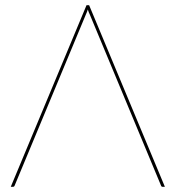

<svg xmlns="http://www.w3.org/2000/svg" viewBox="-20 -720 677 740"><path d="M615.5 0H606.5Q602 0 600.5 -5L326.5 -663Q324 -668.5 322 -673.2Q320 -678 318.5 -683.5Q316.5 -678 314.8 -673.2Q313 -668.5 310.5 -663L36.5 -5Q35 0 29.5 0H21.5L313.5 -700H323.5Z"/></svg>

Font: Lato Hairline
Style: Regular
Weight: 100
Designer: Lukasz Dziedzic
Foundry: tyPoland Lukasz Dziedzic
Version: Version 2.007; 2014-02-27